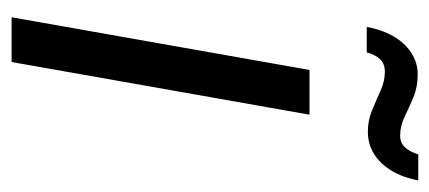

<svg xmlns="http://www.w3.org/2000/svg" viewBox="-230 -528 758 339"><g transform="rotate(90 149.5 -359.0)"><path d="M11 0 104 -526H183L90 0ZM28 -627Q33 -654 44.5 -674Q56 -694 73.5 -705.5Q91 -717 112 -717Q134 -717 152 -709.5Q170 -702 186.5 -694Q203 -686 220 -686Q233 -686 241 -695Q249 -704 253 -718H299Q294 -691 282 -671Q270 -651 252.5 -640Q235 -629 213 -629Q193 -629 175 -636.5Q157 -644 140.5 -651.5Q124 -659 107 -659Q93 -659 85 -650.5Q77 -642 73 -627Z"/></g></svg>

Font: Archivo Condensed
Style: Italic
Weight: 400
Width: 3
Italic angle: -10°
Designer: Hector Gatti
Foundry: Omnibus-Type
Version: Version 2.001